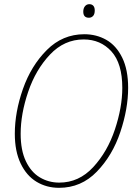

<svg xmlns="http://www.w3.org/2000/svg" viewBox="-20 -889 647 920"><path d="M51 -248Q51 -352 90 -463Q129 -574 204.5 -649.5Q280 -725 384 -725Q442 -725 489.5 -698Q537 -671 565.5 -613Q594 -555 594 -468Q594 -368 556.5 -256Q519 -144 444 -66.5Q369 11 263 11Q203 11 155 -18Q107 -47 79 -105.5Q51 -164 51 -248ZM566 -468Q566 -585 514 -642.5Q462 -700 381 -700Q288 -700 219.5 -627.5Q151 -555 115 -449Q79 -343 79 -248Q79 -169 104 -116.5Q129 -64 171 -39Q213 -14 264 -14Q358 -14 426.5 -88Q495 -162 530.5 -268.5Q566 -375 566 -468ZM379 -833Q379 -849 387 -859Q395 -869 408 -869Q420 -869 427 -861.5Q434 -854 434 -839Q434 -821 426 -812.5Q418 -804 406 -804Q379 -804 379 -833Z"/></svg>

Font: Noto Serif NarrowThin
Style: Italic
Weight: 250
Width: 4
Italic angle: -12°
Designer: Monotype Design Team
Foundry: Monotype Imaging Inc.
Version: Version 1.001